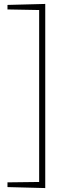

<svg xmlns="http://www.w3.org/2000/svg" viewBox="-20 -860 382 976"><path d="M210 -840V96L18 91V67L179 65V-809L18 -812V-835Z"/></svg>

Font: Bitter ExtraLight
Style: Regular
Weight: 200
Designer: Sol Matas, and Bitter project Authors
Foundry: Sol Matas
Version: Version 2.001